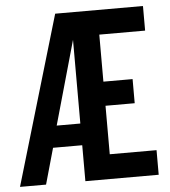

<svg xmlns="http://www.w3.org/2000/svg" viewBox="-53 -747 704 793"><g transform="rotate(-5 299.0 -350.0)"><path d="M-2 0 205 -700H569V-598H379V-403H500V-303H379V-102H573V0H269V-149H148L106 0ZM171 -239H269V-586Z"/></g></svg>

Font: Red Hat Mono Medium
Style: Regular
Weight: 500
Monospace: yes
Designer: Pentagram, MCKL
Foundry: Pentagram, MCKL
Version: Version 1.023; ttfautohint (v1.8.3)